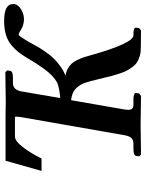

<svg xmlns="http://www.w3.org/2000/svg" viewBox="92 -784 694 917"><g transform="rotate(-90 438.5 -326.0)"><path d="M751 1 665 0Q645 0 628.4 -5.1Q611.8 -10.3 599.6 -17.8Q587.4 -25.4 577.1 -39.3Q566.9 -53.2 559.8 -65.9Q552.7 -78.6 545.7 -99.9Q538.6 -121.1 534.2 -137.7L523.9 -180.2Q506.8 -252 499.5 -270Q482.4 -313 447.8 -326.2Q434.6 -331.1 418 -333L373 -74.2Q372.1 -69.3 372.1 -60.1Q372.1 -46.4 377.9 -40.8Q383.8 -35.2 397.9 -35.2H423.8Q436.5 -35.2 445.1 -31.7Q453.6 -28.3 452.1 -22.9L450.2 -7.8L438 1Q337.9 -1 299.8 -1L158.2 1L149.9 -7.8L151.9 -22.9Q154.8 -35.2 185.1 -35.2H210Q228 -35.2 237.1 -44.9Q246.1 -54.7 250 -74.2L336.9 -570.8Q341.3 -597.7 337.9 -601.1H245.1Q222.2 -601.1 193.8 -563Q168.9 -532.2 139.2 -474.1H80.1L128.9 -646H286.1H344.2Q367.2 -645 410.2 -645L551.8 -647L560.1 -638.2L558.1 -623Q555.2 -610.8 525.9 -610.8H500Q467.8 -610.8 460 -570.8L428.2 -384.8Q475.6 -388.7 501 -398.9Q518.1 -408.2 534.7 -423.8Q551.3 -439.5 567.4 -461.9Q583.5 -484.4 593.8 -500Q600.1 -510.3 619.1 -542Q634.3 -567.4 647.5 -584.2Q660.6 -601.1 681.4 -618.4Q702.1 -635.7 730.7 -644.3Q759.3 -652.8 795.9 -652.8Q877 -652.8 877 -610.8V-603Q873.5 -584.5 851.1 -571.3Q828.6 -558.1 804.2 -558.1Q779.3 -558.1 756.8 -570.8Q739.3 -583 730 -583Q724.6 -583 692.9 -528.8Q681.2 -506.3 673.3 -492.9Q665.5 -479.5 649.7 -456.3Q633.8 -433.1 618.9 -417.5Q604 -401.9 581.8 -385.5Q559.6 -369.1 535.2 -359.9Q554.2 -356.9 569.3 -348.1Q584.5 -339.4 593.5 -329.3Q602.5 -319.3 610.8 -301.5Q619.1 -283.7 623 -272Q626.5 -261.7 632.8 -238.8Q659.7 -141.6 684.3 -88.4Q709 -35.2 727.1 -35.2H736.8Q749.5 -35.2 757.6 -32Q765.6 -28.8 764.2 -22.9L762.2 -7.8Z"/></g></svg>

Font: Linux Libertine G
Style: Bold Italic
Weight: 700
Italic angle: -11.5°
Designer: Philipp H. Poll
Foundry: Philipp H. Poll
Version: Version 4.1.0